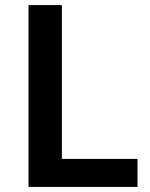

<svg xmlns="http://www.w3.org/2000/svg" viewBox="-20 -734 591 754"><path d="M92 0V-714H223V-110H520V0Z"/></svg>

Font: Noto Sans Adlam SemiBold
Style: Regular
Weight: 600
Version: Version 3.001